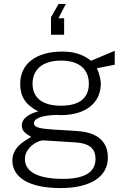

<svg xmlns="http://www.w3.org/2000/svg" viewBox="-20 -788 648 979"><path d="M240 -611H307V-695H278L316 -768H279L240 -700ZM288 171C442 171 530 113 530 16C530 -63 482 -113 372 -120L257 -127C179 -132 153 -139 153 -160C153 -179 180 -200 269 -202L289 -201C430 -201 494 -274 494 -361C494 -384 484 -420 474 -440L565 -458V-529L444 -478C405 -509 362 -525 297 -525C166 -525 83 -464 83 -361C83 -297 108 -255 175 -220C120 -206 91 -179 91 -149C91 -114 121 -102 139 -90C125 -79 43 -46 43 30C43 117 129 171 288 171ZM291 -249C198 -249 146 -288 146 -361C146 -435 199 -479 291 -479C383 -479 433 -436 433 -361C433 -288 385 -249 291 -249ZM300 124C176 124 107 89 107 23C107 -34 170 -74 204 -72L364 -62C440 -57 467 -27 467 22C467 91 411 124 300 124Z"/></svg>

Font: United Sans ExtraLight
Style: Regular
Weight: 200
Designer: Pablo Impallari, Rodrigo Fuenzalida (Modified by Dan O. Williams)
Version: Version 1.000;PS 001.000;hotconv 1.0.88;makeotf.lib2.5.64775